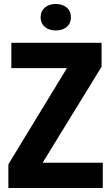

<svg xmlns="http://www.w3.org/2000/svg" viewBox="-20 -944 560 964"><path d="M260 -791C304 -791 336 -815 336 -857C336 -900 304 -924 260 -924C217 -924 184 -900 184 -857C184 -815 217 -791 260 -791ZM22 0H496V-127H194L490 -609V-729H37V-602H316L22 -119Z"/></svg>

Font: Mona Sans SemiCondensed
Style: Bold
Weight: 700
Width: 4
Designer: Deni Anggara
Foundry: GitHub
Version: Version 2.000